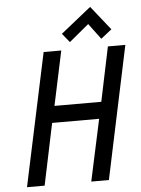

<svg xmlns="http://www.w3.org/2000/svg" viewBox="-60 -962 742 1009"><g transform="rotate(-5 310.5 -457.5)"><path d="M555 -788 454 -915 294 -787 332 -740 436 -826 498 -743ZM469 -413H222L283 -700H190L41 0H134L202 -325H450L380 0H473L621 -700H529Z"/></g></svg>

Font: Advent Pro SemiBold
Style: Italic
Weight: 600
Italic angle: -12°
Version: Version 3.000